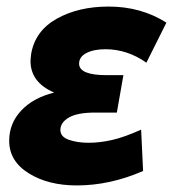

<svg xmlns="http://www.w3.org/2000/svg" viewBox="-20 -553 535 585"><path d="M250 -118Q284 -118 321.5 -126.5Q359 -135 410 -158L416 -32Q315 12 214 12Q127 12 67.5 -25Q8 -62 8 -124Q8 -177 44.5 -216Q81 -255 145 -271Q73 -302 73 -367Q73 -373 75 -389Q87 -459 153 -496Q219 -533 311 -533Q410 -533 487 -484L426 -362Q368 -403 301 -403Q266 -403 243.5 -391.5Q221 -380 221 -359Q221 -324 305 -324H356L336 -210H269Q216 -210 190 -195Q164 -180 164 -157Q164 -136 190 -127Q216 -118 250 -118Z"/></svg>

Font: Geom Bold
Style: Bold Italic
Weight: 700
Italic angle: -10°
Version: Version 1.102